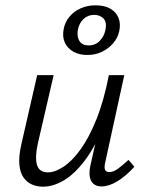

<svg xmlns="http://www.w3.org/2000/svg" viewBox="-20 -697 550 723"><path d="M142 6Q120 6 101 -2Q82 -10 69 -28Q56 -46 53 -76.5Q50 -107 60 -152L120 -414H182L123 -159Q111 -106 119 -77Q127 -48 161 -48Q187 -48 219 -69Q251 -90 283 -134Q315 -178 343 -247.5Q371 -317 390 -414H427Q403 -302 370 -222Q337 -142 298.5 -91.5Q260 -41 220 -17.5Q180 6 142 6ZM362 5Q345 5 333.5 -3.5Q322 -12 318.5 -29.5Q315 -47 320 -72L397 -414H448L377 -89Q372 -69 375 -59Q378 -49 392 -49Q407 -49 424 -61.5Q441 -74 464 -95L486 -69Q453 -33 421.5 -14Q390 5 362 5ZM309 -490Q278 -490 256 -502.5Q234 -515 224 -537Q214 -559 220 -589Q225 -614 241.5 -634Q258 -654 283.5 -665.5Q309 -677 340 -677Q374 -677 396 -664Q418 -651 426.5 -629Q435 -607 429 -580Q424 -555 406.5 -534.5Q389 -514 364 -502Q339 -490 309 -490ZM314 -526Q339 -526 355.5 -543Q372 -560 377 -584Q383 -614 369.5 -627.5Q356 -641 335 -641Q311 -641 294.5 -625.5Q278 -610 273 -584Q269 -558 279.5 -542Q290 -526 314 -526Z"/></svg>

Font: Ysabeau Office
Style: Italic
Weight: 400
Italic angle: -12°
Designer: Christian Thalmann (Catharsis Fonts)
Version: Version 2.001;gftools[0.9.30]; featfreeze: tnum,lnum,ss02